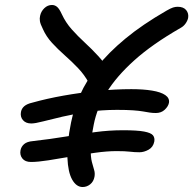

<svg xmlns="http://www.w3.org/2000/svg" viewBox="-20 -736 776 771"><path d="M311.8 15Q286.6 15 269.8 -14.8Q253 -44.6 250.7 -102.7Q248.4 -160.8 265.4 -244.4Q276.4 -299.2 301.5 -355.4Q326.6 -411.6 370.9 -468Q415.2 -524.4 483.6 -581Q552 -637.6 649 -693.4Q665.4 -702.8 674.7 -705.8Q684 -708.8 693.2 -708.8Q717 -708.8 727.8 -695.3Q738.6 -681.8 735.4 -663.6Q732.8 -652.2 724.9 -641.2Q717 -630.2 705.4 -624Q591.4 -558.6 519.3 -493.7Q447.2 -428.8 408.2 -365Q369.2 -301.2 356.6 -236.4Q344.6 -176.2 344.2 -140.8Q343.8 -105.4 348.9 -85.8Q354 -66.2 358 -53.4Q362 -40.6 359.4 -26Q355.6 -6.6 342.1 4.2Q328.6 15 311.8 15ZM104.4 -85.6Q80.8 -85.6 69.8 -99.6Q58.8 -113.6 62.4 -132.6Q65.2 -147.2 76.8 -157.3Q88.4 -167.4 112 -169.4Q182.4 -177.4 243.8 -187.6Q305.2 -197.8 361.5 -205.4Q417.8 -213 473.6 -213Q530.6 -213 558.4 -207.8Q586.2 -202.6 594.2 -192.7Q602.2 -182.8 599.6 -167.6Q595.2 -145.2 576.7 -134.9Q558.2 -124.6 540 -124.6Q519.8 -124.6 501.6 -126.9Q483.4 -129.2 448 -129.2Q409.8 -129.2 362.2 -122.5Q314.6 -115.8 265.7 -107.4Q216.8 -99 174.5 -92.3Q132.2 -85.6 104.4 -85.6ZM105.6 -240.2Q83.6 -240.2 72.1 -253.6Q60.6 -267 64.2 -286.6Q66.8 -300.4 77.7 -309.7Q88.6 -319 109.8 -323.8Q168.4 -340.2 235.4 -352.1Q302.4 -364 372.2 -371Q442 -378 507.4 -378Q555.2 -378 590.6 -372.2Q626 -366.4 643.8 -354.1Q661.6 -341.8 658.4 -323Q655.6 -308.6 641.5 -295.4Q627.4 -282.2 606 -282.2Q592.4 -282.2 581 -284Q569.6 -285.8 554.4 -288.5Q539.2 -291.2 514.2 -293Q489.2 -294.8 450 -294.8Q387.4 -294.8 331.8 -286.4Q276.2 -278 230.8 -267.5Q185.4 -257 153.3 -248.6Q121.2 -240.2 105.6 -240.2ZM374.6 -374.6Q364.6 -374.6 355.1 -380.5Q345.6 -386.4 337 -402.6Q319.2 -435.6 293.4 -462.6Q267.6 -489.6 240 -513.9Q212.4 -538.2 189 -563.7Q165.6 -589.2 152.4 -619Q142 -639.6 140.3 -651.1Q138.6 -662.6 141 -672.4Q144.8 -690.4 158.1 -703.2Q171.4 -716 188.6 -716Q200.2 -716 209.3 -708.3Q218.4 -700.6 228.4 -678.6Q243.8 -645.4 268.2 -618Q292.6 -590.6 320.8 -564.7Q349 -538.8 375.7 -509.7Q402.4 -480.6 421.6 -444.8Q426.8 -435.6 425 -423.6Q423.2 -411.6 415.5 -400.1Q407.8 -388.6 397.1 -381.6Q386.4 -374.6 374.6 -374.6Z"/></svg>

Font: Shantell Sans Light
Style: Italic
Weight: 300
Italic angle: -11°
Designer: Stephen Nixon, Anya Danilova, Shantell Martin
Foundry: Arrow Type
Version: Version 1.008;[ac192a2d6]